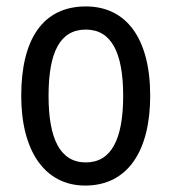

<svg xmlns="http://www.w3.org/2000/svg" viewBox="-20 -567 533 597"><path d="M447 -269C447 -450 371 -547 247 -547C114 -547 46 -446 46 -269C46 -98 119 10 245 10C378 10 447 -99 447 -269ZM131 -269C131 -404 166 -475 247 -475C326 -475 363 -404 363 -269C363 -134 326 -62 247 -62C167 -62 131 -135 131 -269Z"/></svg>

Font: Noto Sans Gurmukhi UI Condensed
Style: Regular
Weight: 400
Width: 3
Designer: Jelle Bosma - Monotype Design Team
Foundry: Monotype Imaging Inc.
Version: Version 2.004